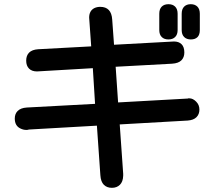

<svg xmlns="http://www.w3.org/2000/svg" viewBox="-20 -815 1040 920"><path d="M819.3 -783.2Q831.1 -771.5 831.1 -749V-670.9Q831.1 -649.4 819.3 -637.7Q807.6 -626 787.1 -626Q766.6 -626 754.9 -637.7Q743.2 -649.4 743.2 -670.9V-749Q743.2 -771.5 754.9 -783.2Q766.6 -794.9 787.1 -794.9Q807.6 -794.9 819.3 -783.2ZM937.5 -749V-670.9Q937.5 -648.4 926.3 -637.2Q915 -626 894.5 -626Q874 -626 862.3 -637.7Q850.6 -649.4 850.6 -670.9V-749Q850.6 -771.5 862.3 -783.2Q874 -794.9 894 -794.9Q914.1 -794.9 925.8 -783.2Q937.5 -771.5 937.5 -749ZM106.4 -192.4Q91.8 -192.4 78.1 -199.2Q50.8 -211.9 50.8 -247.1Q50.8 -269.5 64.5 -283.2Q79.1 -297.9 108.4 -299.8L435.5 -317.4L424.8 -488.3L157.2 -472.7Q132.8 -472.7 119.1 -486.3Q105.5 -500 105.5 -524.4Q105.5 -548.8 119.6 -563Q133.8 -577.1 163.1 -579.1L417 -592.8L407.2 -730.5Q407.2 -763.7 432.6 -776.4Q445.3 -782.2 460 -782.2Q513.7 -782.2 517.6 -721.7L526.4 -600.6Q810.5 -616.2 813.5 -616.2Q836.9 -616.2 850.1 -603Q863.3 -589.8 863.3 -563.5Q863.3 -540 849.1 -525.9Q835 -511.7 804.7 -509.8L534.2 -495.1L545.9 -324.2L879.9 -342.8L881.8 -343.8H887.7Q904.3 -343.8 919.9 -328.1Q935.5 -312.5 935.5 -290Q935.5 -267.6 921.4 -253.4Q907.2 -239.3 878.9 -237.3L553.7 -218.8L570.3 17.6V27.3Q569.3 55.7 554.7 70.3Q540 85 516.1 85Q492.2 85 477.5 70.3Q462.9 55.7 460.9 24.4L444.3 -212.9L118.2 -194.3Q114.3 -192.4 106.4 -192.4Z"/></svg>

Font: FakePearl
Style: SemiBold
Weight: 400
Version: Version 1.2